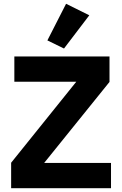

<svg xmlns="http://www.w3.org/2000/svg" viewBox="-20 -997 647 1017"><path d="M568 0H39V-135L384 -564H56V-698H560V-563L214 -134H568ZM319 -740 231 -783 330 -977 453 -916Z"/></svg>

Font: Plexus Sans Bold
Style: Regular
Weight: 700
Version: Version 2.001;PS 002.001;hotconv 1.0.70;makeotf.lib2.5.58329